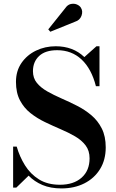

<svg xmlns="http://www.w3.org/2000/svg" viewBox="-20 -1012 634 1046"><path d="M314.5 14.5Q255.5 14.5 211.2 -4.2Q167 -23 136 -55L69 10H51.5V-213.5H71Q86.5 -159 116 -111.5Q145.5 -64 192.2 -34.8Q239 -5.5 306.5 -5.5Q381 -5.5 424.5 -44Q468 -82.5 468 -149.5Q468 -191.5 446.2 -220Q424.5 -248.5 388.8 -269.2Q353 -290 310.2 -308.2Q267.5 -326.5 224.8 -347Q182 -367.5 146.2 -395.8Q110.5 -424 88.8 -465.2Q67 -506.5 67 -566Q67 -625.5 97 -669Q127 -712.5 176.2 -736.2Q225.5 -760 283.5 -760Q378.5 -760 439.5 -701L505.5 -760H522V-542.5H502.5Q478.5 -637 424.5 -687.8Q370.5 -738.5 291.5 -738.5Q227 -738.5 193.2 -707Q159.5 -675.5 159.5 -624Q159.5 -586.5 181 -560.2Q202.5 -534 237.8 -514Q273 -494 315.5 -475.5Q358 -457 400.2 -435.5Q442.5 -414 477.8 -384.2Q513 -354.5 534.5 -312Q556 -269.5 556 -209Q556 -141 525 -90.8Q494 -40.5 439.5 -13Q385 14.5 314.5 14.5ZM254 -839 243 -852 335.5 -967.5Q348 -986 365.2 -990Q382.5 -994 397.8 -988Q413 -982 420.5 -970.5Q433 -951 424 -926.2Q415 -901.5 388.5 -893.5Z"/></svg>

Font: Bodoni Moda SemiBold
Style: Regular
Weight: 600
Designer: Owen Earl
Foundry: indestructible type
Version: Version 2.005; ttfautohint (v1.8.4.7-5d5b)